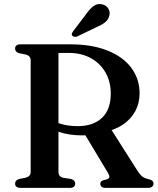

<svg xmlns="http://www.w3.org/2000/svg" viewBox="-20 -916 772 936"><path d="M660.5 -460.5Q660.5 -412.5 639 -373.2Q617.5 -334 578 -307.8Q538.5 -281.5 484.5 -271.5Q466 -268 449.8 -264.5Q433.5 -261 417.2 -258.5Q401 -256 381 -256Q349.5 -256 320.8 -260.2Q292 -264.5 268 -272.8Q244 -281 226.5 -292.5L230 -333.5Q244.5 -323 264.8 -315.8Q285 -308.5 309 -304.8Q333 -301 358.5 -301Q434.5 -301 477.2 -341.5Q520 -382 520 -459.5Q520 -517 494.8 -561.8Q469.5 -606.5 423.5 -632.2Q377.5 -658 315 -658H265V-77.5Q265 -66.5 270.5 -59.5Q276 -52.5 287.5 -49.5L326.5 -43.5Q338 -39.5 342.2 -34.2Q346.5 -29 346.5 -20.5Q346.5 0 319.5 0H81Q67 0 60.2 -5.8Q53.5 -11.5 53.5 -20.5Q53.5 -37.5 73.5 -43.5L104.5 -49.5Q116.5 -52.5 123 -59.5Q129.5 -66.5 129.5 -77.5V-623Q129.5 -633.5 123 -640.5Q116.5 -647.5 104.5 -650.5L73.5 -656.5Q53.5 -662.5 53.5 -679.5Q53.5 -689 60.2 -694.5Q67 -700 81 -700H319.5Q429 -700 505 -669.2Q581 -638.5 620.8 -584.5Q660.5 -530.5 660.5 -460.5ZM385.5 -274.5 519 -290 653 -79Q662.5 -64.5 672.8 -56.2Q683 -48 701 -43.5Q717.5 -39.5 723 -34.2Q728.5 -29 728.5 -20.5Q728.5 -11.5 721.5 -5.8Q714.5 0 700 0H496Q469 0 469 -20.5Q469 -26.5 472.5 -30.5Q476 -34.5 483.5 -37.5L500.5 -41.5Q511.5 -45.5 513 -52.5Q514.5 -59.5 507 -72ZM400 -847.5Q418 -873 436.2 -886.5Q454.5 -900 477.5 -895Q498.5 -890.5 508 -874.2Q517.5 -858 513.5 -841.5Q509 -821 493.5 -808.2Q478 -795.5 453 -785L357 -738.5Q351 -736 344 -736.5Q337 -737 333 -741.5Q328.5 -746.5 330.5 -752.2Q332.5 -758 336.5 -763.5Z"/></svg>

Font: Fraunces Medium
Style: Regular
Weight: 500
Version: Version 1.000;[b76b70a41]